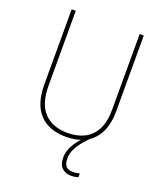

<svg xmlns="http://www.w3.org/2000/svg" viewBox="-166 -819 961 1141"><g transform="rotate(20 314.5 -248.5)"><path d="M366 128Q366 161 380 176.5Q394 192 423 192Q436 192 447.5 190Q459 188 466 186V210Q459 212 447 214.5Q435 217 421 217Q387 217 364 196.5Q341 176 341 131Q341 100 353.5 71Q366 42 388 15Q410 -12 440 -37L460 -35Q440 -15 418 10.5Q396 36 381 65.5Q366 95 366 128ZM543 -239Q543 -151 513.5 -96Q484 -41 432.5 -15.5Q381 10 314 10Q205 10 146 -52.5Q87 -115 87 -240V-714H113V-243Q113 -126 166 -70.5Q219 -15 315 -15Q375 -15 420.5 -38Q466 -61 491.5 -109.5Q517 -158 517 -236V-714H543Z"/></g></svg>

Font: Noto Sans Khmer SemiCondensed Thin
Style: Regular
Weight: 250
Width: 4
Designer: Danh Hong and the Monotype Design Team
Foundry: Monotype Imaging Inc.
Version: Version 2.004